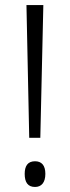

<svg xmlns="http://www.w3.org/2000/svg" viewBox="-20 -734 277 762"><path d="M140 -187 152 -714H85L96 -187ZM78 -44C78 -11 90 8 119 8C144 8 160 -9 160 -44C160 -78 145 -94 119 -94C90 -94 78 -75 78 -44Z"/></svg>

Font: Noto Sans Bengali ExtraCondensed Light
Style: Regular
Weight: 300
Width: 2
Designer: Joana Ranito - Universal Thirst; Jelle Bosma - Monotype Design Team
Foundry: Universal Thirst ehf.
Version: Version 3.000